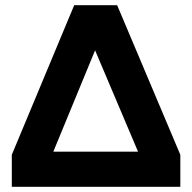

<svg xmlns="http://www.w3.org/2000/svg" viewBox="-20 -720 741 740"><path d="M25.5 0V-123.5L266 -700H431.5L675 -123.5V0ZM185.5 -135.5H512L346.5 -526Z"/></svg>

Font: Geologica Roman SemiBold
Style: Regular
Weight: 600
Designer: Sindre Bremnes, Frode Helland
Foundry: Monokrom Skriftforlag AS
Version: Version 1.010;gftools[0.9.28]